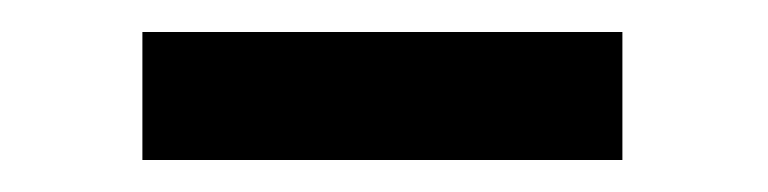

<svg xmlns="http://www.w3.org/2000/svg" viewBox="-20 -330 480 120"><path d="M69 -310H369V-230H69Z"/></svg>

Font: Panefresco 500wt
Style: Regular
Weight: 700
Foundry: Campivisivi & Chank Co
Version: Version 1.001